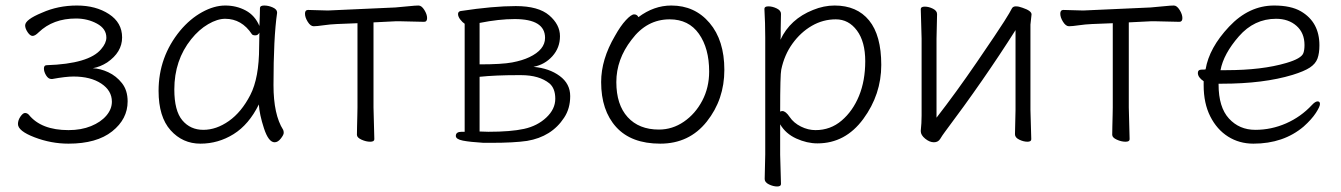

<svg xmlns="http://www.w3.org/2000/svg" viewBox="-20 -504 4853 695"><path d="M246 -227Q218 -227 169 -218H166Q155 -218 147 -231Q139 -244 139 -256Q139 -268 149 -268Q302 -273 346 -326Q365 -348 365 -368Q365 -400 331 -418.5Q297 -437 255 -437Q172 -437 120 -387Q107 -374 98 -374Q89 -374 80 -387.5Q71 -401 71 -412Q71 -433 132 -458Q190 -484 258.5 -484Q327 -484 374.5 -453Q422 -422 422 -368.5Q422 -315 368 -278Q343 -262 316 -257Q343 -256 372 -242.5Q401 -229 421.5 -203Q442 -177 442 -137Q442 -73 386 -28.5Q330 16 228 16Q165 16 105 -7Q45 -30 45 -55Q45 -69 54 -82Q63 -95 70.5 -95Q78 -95 84 -89Q129 -33 228 -33Q274 -33 309.5 -47.5Q345 -62 365 -85.5Q385 -109 385 -136Q385 -176 346.5 -201.5Q308 -227 246 -227Z M983 -457Q970 -368 970 -196Q970 -89 1005 -34Q1007 -30 1007 -23Q1007 -16 996.5 -2.5Q986 11 974 11Q952 11 935.5 -39.5Q919 -90 917 -126Q881 -53 825.5 -18.5Q770 16 705.5 16Q641 16 597.5 -32.5Q554 -81 554 -175Q554 -298 632 -393Q668 -436 711.5 -460Q755 -484 795.5 -484Q836 -484 869.5 -466Q903 -448 919 -410Q921 -456 921 -475Q921 -484 936.5 -484Q952 -484 967.5 -477Q983 -470 983 -459ZM919 -386Q914 -376 904.5 -376Q895 -376 892 -380Q855 -436 795 -436Q767 -436 733.5 -416.5Q700 -397 672 -362Q611 -286 611 -180Q611 -103 640 -68.5Q669 -34 716 -34Q763 -34 808.5 -66Q854 -98 886 -160Q918 -222 918 -334Q918 -361 919 -386Z M1332 -115 1335 0Q1335 9 1320 9Q1305 9 1288.5 1.5Q1272 -6 1272 -16Q1272 -26 1272.5 -46.5Q1273 -67 1273.5 -87.5Q1274 -108 1274 -115V-420L1199 -417Q1175 -416 1151 -412.5Q1127 -409 1115.5 -409Q1104 -409 1094 -425Q1084 -441 1084 -454.5Q1084 -468 1095 -468L1167 -466L1411 -477Q1436 -479 1460 -481.5Q1484 -484 1495 -484Q1506 -484 1516 -468Q1526 -452 1526 -438.5Q1526 -425 1515 -425Q1515 -425 1429 -427H1412L1332 -423Z M1730 13Q1681 10 1655.5 5Q1630 0 1630 -12Q1630 -27 1651 -27H1662V-418Q1654 -423 1646 -433.5Q1638 -444 1638 -453Q1638 -462 1647 -464Q1765 -482 1847 -482Q1929 -482 1968 -448.5Q2007 -415 2007 -373Q2007 -331 1979.5 -300.5Q1952 -270 1911 -262Q1968 -257 2006 -229Q2044 -201 2044 -156Q2044 -111 2022 -78Q1977 -9 1888 6Q1841 13 1758 13ZM1843 -435Q1786 -435 1716 -421V-271Q1797 -271 1834 -278Q1871 -285 1896 -297Q1953 -324 1953 -367Q1953 -435 1843 -435ZM1716 -28 1748 -27Q1829 -27 1877 -37.5Q1925 -48 1957.5 -78.5Q1990 -109 1990 -146.5Q1990 -184 1969 -202Q1932 -232 1866 -232H1855Q1773 -232 1716 -226Z M2291 -442Q2347 -484 2410 -484Q2495 -484 2548.5 -421Q2602 -358 2602 -251Q2602 -144 2538.5 -64Q2475 16 2370 16Q2265 16 2210.5 -44Q2156 -104 2156 -207Q2156 -289 2206 -374Q2226 -410 2245.5 -431Q2265 -452 2275.5 -452Q2286 -452 2291 -442ZM2365 -35Q2414 -35 2455.5 -63.5Q2497 -92 2522 -139.5Q2547 -187 2547 -245Q2547 -329 2510 -381.5Q2473 -434 2404 -434Q2321 -434 2266 -360Q2211 -289 2211 -207Q2211 -125 2252 -80Q2293 -35 2365 -35Z M2748 144 2750 55V-368Q2750 -421 2747 -472Q2747 -481 2761.5 -481Q2776 -481 2791.5 -473.5Q2807 -466 2807 -454Q2807 -454 2806 -401Q2806 -401 2806 -372L2805 -360Q2840 -435 2923 -468Q2962 -484 3001 -484Q3082 -484 3126 -430Q3170 -376 3170 -269Q3170 -162 3105 -73.5Q3040 15 2939 15Q2901 15 2862.5 -2.5Q2824 -20 2804 -54V56L2807 162Q2807 171 2793 171Q2779 171 2763.5 163.5Q2748 156 2748 144ZM2804 -100Q2808 -102 2812 -102Q2824 -102 2838.5 -80.5Q2853 -59 2879 -46Q2905 -33 2932 -33Q2986 -33 3026.5 -67.5Q3067 -102 3089.5 -157Q3112 -212 3112 -282.5Q3112 -353 3082 -393.5Q3052 -434 3005.5 -434Q2959 -434 2918.5 -410.5Q2878 -387 2848.5 -346Q2819 -305 2808 -252Q2804 -235 2804 -100Z M3654 -18 3656 -106V-395Q3542 -215 3400 -26Q3391 -14 3383.5 -1.5Q3376 11 3360.5 11Q3345 11 3329 -2Q3313 -15 3313 -29V-31Q3316 -58 3316 -86V-364L3313 -471Q3313 -480 3327.5 -480Q3342 -480 3357 -472.5Q3372 -465 3372 -453L3370 -364V-78Q3440 -168 3516 -279Q3592 -390 3615 -426.5Q3638 -463 3642 -472Q3646 -481 3657 -481Q3668 -481 3681 -476Q3714 -465 3714 -452L3710 -415V-106L3713 0Q3713 9 3699 9Q3685 9 3669.5 1.5Q3654 -6 3654 -18Z M4066 -115 4069 0Q4069 9 4054 9Q4039 9 4022.5 1.5Q4006 -6 4006 -16Q4006 -26 4006.5 -46.5Q4007 -67 4007.5 -87.5Q4008 -108 4008 -115V-420L3933 -417Q3909 -416 3885 -412.5Q3861 -409 3849.5 -409Q3838 -409 3828 -425Q3818 -441 3818 -454.5Q3818 -468 3829 -468L3901 -466L4145 -477Q4170 -479 4194 -481.5Q4218 -484 4229 -484Q4240 -484 4250 -468Q4260 -452 4260 -438.5Q4260 -425 4249 -425Q4249 -425 4163 -427H4146L4066 -423Z M4391 -201V-198Q4391 -116 4428.5 -75Q4466 -34 4524 -34Q4582 -34 4635.5 -57.5Q4689 -81 4729 -124Q4741 -137 4749.5 -137Q4758 -137 4758 -127.5Q4758 -118 4743 -95Q4728 -72 4699 -46Q4626 16 4517 16Q4466 16 4425.5 -9.5Q4385 -35 4361 -82.5Q4337 -130 4337 -195V-210Q4316 -224 4316 -240Q4316 -252 4330 -252Q4344 -252 4344 -253Q4357 -331 4429 -407.5Q4501 -484 4592 -484Q4653 -484 4689 -463Q4756 -424 4756 -340Q4756 -311 4749 -292Q4742 -273 4721.5 -259.5Q4701 -246 4659 -233Q4554 -201 4403 -201ZM4419 -250Q4548 -250 4636 -276Q4691 -292 4698 -312Q4702 -323 4702 -341Q4702 -385 4673 -410.5Q4644 -436 4599 -436Q4520 -436 4464.5 -372.5Q4409 -309 4398 -250Z"/></svg>

Font: LXGW WenKai Lite Light
Style: Regular
Weight: 300
Designer: LXGW / Fontworks Inc.
Foundry: LXGW / Fontworks Inc.
Version: Version 1.511; March 25, 2025